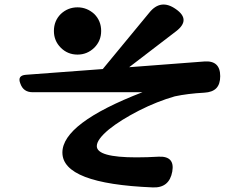

<svg xmlns="http://www.w3.org/2000/svg" viewBox="-20 -778 1040 837"><path d="M646 39Q252 23 252 -113Q252 -241 601 -376H122Q82 -376 69 -413Q54 -449 93 -452L428 -477L631 -723Q681 -785 747 -738Q813 -692 748 -642L543 -485L871 -510Q940 -515 940 -446Q940 -411 923 -393.5Q906 -376 871 -374Q834 -372 802 -368Q770 -364 742 -358Q665 -336 586 -296Q547 -276 514 -255.5Q481 -235 455 -214Q402 -170 402 -141Q402 -92 575 -92Q621 -92 672 -95Q743 -98 731 -30Q718 42 646 39ZM318 -540Q275 -540 245 -570Q215 -600 215 -643Q215 -687 245 -717Q276 -746 318 -746Q359 -746 391 -717Q421 -687 421 -643Q421 -600 391 -570Q360 -540 318 -540Z"/></svg>

Font: MaokenZhuyuanTi
Style: Regular
Weight: 400
Designer: Fontworks Inc & LongZhuTi team: ZERO子、时光羊、荆南、频凡、刘鹏、Little White Dog、帆影Magmeta、奈白不弍、白日月球、ChaoTawei、雨三（排名不分先后）
Version: Version 1.000; 20230222